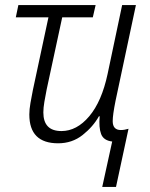

<svg xmlns="http://www.w3.org/2000/svg" viewBox="-20 -552 588 753"><path d="M435 181 484 -47Q468 -42 454 -42Q422 -42 422 -77Q422 -101 433 -156L513 -532H459L402 -262Q379 -154 330 -96Q281 -38 221 -38Q150 -38 150 -111Q150 -129 154 -152.5Q158 -176 163 -201L224 -484H344L355 -532H52L42 -484H170L109 -199Q104 -174 99.5 -148.5Q95 -123 95 -103Q95 10 208 10Q263 10 304 -22.5Q345 -55 368 -96H371Q367 -52 376.5 -26.5Q386 -1 420 3L381 181Z"/></svg>

Font: Noto Sans UI SemiCondensed Light
Style: Italic
Weight: 300
Width: 4
Designer: Monotype Design Team
Foundry: Monotype Imaging Inc.
Version: 1.001